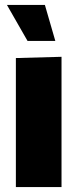

<svg xmlns="http://www.w3.org/2000/svg" viewBox="-20 -754 315 774"><path d="M44 0V-520L228 -525V0ZM91 -589 8 -734H161L203 -589Z"/></svg>

Font: Murecho Thin ExtraBold
Style: Regular
Weight: 800
Version: Version 1.010